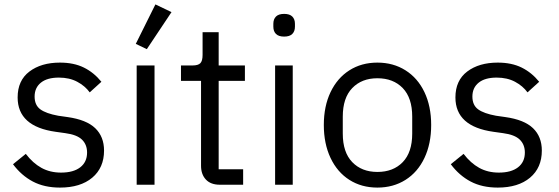

<svg xmlns="http://www.w3.org/2000/svg" viewBox="-20 -838 2536 871"><path d="M39 -93 97 -140Q129 -98 168 -76.5Q207 -55 257 -55Q313 -55 344 -79Q375 -103 375 -146Q375 -182 352 -204.5Q329 -227 276 -234L233 -240Q60 -264 60 -396Q60 -473 113.5 -513.5Q167 -554 252 -554Q315 -554 360.5 -531.5Q406 -509 440 -467L387 -419Q366 -448 330.5 -467Q295 -486 247 -486Q194 -486 165.5 -463Q137 -440 137 -400Q137 -361 163 -342Q189 -323 244 -313L286 -307Q372 -295 412 -256.5Q452 -218 452 -155Q452 -77 398.5 -32Q345 13 252 13Q181 13 129 -14.5Q77 -42 39 -93Z M758 -783 646 -615 596 -639 685 -818ZM681 0H600V-541H681Z M977 0Q936 0 914 -23.5Q892 -47 892 -86V-471H801V-541H853Q879 -541 889 -551.5Q899 -562 899 -589V-692H972V-541H1091V-471H972V-70H1083V0Z M1220 -717V-730Q1220 -751 1232 -763Q1244 -775 1269 -775Q1294 -775 1306 -763Q1318 -751 1318 -730V-717Q1318 -696 1306 -684Q1294 -672 1269 -672Q1244 -672 1232 -684Q1220 -696 1220 -717ZM1308 0H1228V-541H1308Z M1449 -271Q1449 -356 1479.5 -420Q1510 -484 1565 -519Q1620 -554 1692 -554Q1764 -554 1819.5 -519Q1875 -484 1905.5 -420Q1936 -356 1936 -271Q1936 -186 1905.5 -121.5Q1875 -57 1819.5 -22Q1764 13 1692 13Q1620 13 1565 -22Q1510 -57 1479.5 -121.5Q1449 -186 1449 -271ZM1850 -232V-309Q1850 -394 1807 -438.5Q1764 -483 1692 -483Q1621 -483 1578 -438.5Q1535 -394 1535 -309V-232Q1535 -147 1578 -102.5Q1621 -58 1692 -58Q1764 -58 1807 -102.5Q1850 -147 1850 -232Z M2025 -93 2083 -140Q2115 -98 2154 -76.5Q2193 -55 2243 -55Q2299 -55 2330 -79Q2361 -103 2361 -146Q2361 -182 2338 -204.5Q2315 -227 2262 -234L2219 -240Q2046 -264 2046 -396Q2046 -473 2099.5 -513.5Q2153 -554 2238 -554Q2301 -554 2346.5 -531.5Q2392 -509 2426 -467L2373 -419Q2352 -448 2316.5 -467Q2281 -486 2233 -486Q2180 -486 2151.5 -463Q2123 -440 2123 -400Q2123 -361 2149 -342Q2175 -323 2230 -313L2272 -307Q2358 -295 2398 -256.5Q2438 -218 2438 -155Q2438 -77 2384.5 -32Q2331 13 2238 13Q2167 13 2115 -14.5Q2063 -42 2025 -93Z"/></svg>

Font: IBM Plex Sans JP
Style: Regular
Weight: 400
Designer: Mike Abbink; Paul van der Laan; Pieter van Rosmalen; Wujin Sim; Yejin Wi; Jinhee Kim; Boomi Park; Yona Kim; Kichan Ma
Foundry: Sandoll Inc.
Version: Version 1.001